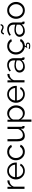

<svg xmlns="http://www.w3.org/2000/svg" viewBox="2427 -3197 983 5877"><g transform="rotate(-90 2918.5 -258.5)"><path d="M335 -523V-461Q266 -459 215 -423Q164 -387 143 -324V0H75V-521H139V-396Q168 -456 217 -490Q266 -524 322 -524Q332 -524 335 -523Z M625 10Q513 10 438.5 -69.5Q364 -149 364 -262Q364 -373 438.5 -451.5Q513 -530 624 -530Q736 -530 809 -451.5Q882 -373 882 -263Q882 -240 881 -236H435Q441 -153 496.5 -97.5Q552 -42 628 -42Q679 -42 724.5 -68.5Q770 -95 788 -136L847 -120Q823 -63 761.5 -26.5Q700 10 625 10ZM434 -288H817Q811 -370 756 -423.5Q701 -477 625 -477Q548 -477 494 -423.5Q440 -370 434 -288Z M1212 -530Q1285 -530 1340.5 -497Q1396 -464 1424 -406L1358 -385Q1336 -425 1296.5 -447.5Q1257 -470 1209 -470Q1129 -470 1074.5 -410.5Q1020 -351 1020 -262Q1020 -174 1076 -112Q1132 -50 1210 -50Q1260 -50 1305 -76.5Q1350 -103 1362 -139L1429 -119Q1407 -63 1347 -26.5Q1287 10 1213 10Q1101 10 1026 -69.5Q951 -149 951 -262Q951 -375 1024.5 -452.5Q1098 -530 1212 -530Z M1699 10Q1531 10 1531 -215V-521H1599V-227Q1599 -50 1720 -50Q1781 -50 1832.5 -89Q1884 -128 1908 -193V-521H1976V-88Q1976 -60 2000 -60V0Q1989 2 1970 2Q1946 1 1931 -15Q1916 -31 1916 -58V-118Q1883 -58 1824.5 -24Q1766 10 1699 10Z M2396 10Q2333 10 2281.5 -22Q2230 -54 2198 -108V213H2130V-521H2191V-420Q2224 -470 2275 -500Q2326 -530 2385 -530Q2490 -530 2561 -449Q2632 -368 2632 -260Q2632 -147 2565.5 -68.5Q2499 10 2396 10ZM2377 -50Q2459 -50 2511 -113.5Q2563 -177 2563 -260Q2563 -345 2506.5 -407.5Q2450 -470 2369 -470Q2315 -470 2260.5 -430.5Q2206 -391 2198 -341V-181Q2223 -123 2271.5 -86.5Q2320 -50 2377 -50Z M2972 10Q2860 10 2785.5 -69.5Q2711 -149 2711 -262Q2711 -373 2785.5 -451.5Q2860 -530 2971 -530Q3083 -530 3156 -451.5Q3229 -373 3229 -263Q3229 -240 3228 -236H2782Q2788 -153 2843.5 -97.5Q2899 -42 2975 -42Q3026 -42 3071.5 -68.5Q3117 -95 3135 -136L3194 -120Q3170 -63 3108.5 -26.5Q3047 10 2972 10ZM2781 -288H3164Q3158 -370 3103 -423.5Q3048 -477 2972 -477Q2895 -477 2841 -423.5Q2787 -370 2781 -288Z M3594 -523V-461Q3525 -459 3474 -423Q3423 -387 3402 -324V0H3334V-521H3398V-396Q3427 -456 3476 -490Q3525 -524 3581 -524Q3591 -524 3594 -523Z M3809 10Q3735 10 3685.5 -36.5Q3636 -83 3636 -152Q3636 -221 3697 -265Q3758 -309 3854 -309Q3940 -309 4008 -282V-329Q4008 -398 3969 -438.5Q3930 -479 3861 -479Q3782 -479 3694 -417L3670 -462Q3771 -530 3866 -530Q3964 -530 4020 -475Q4076 -420 4076 -323V-88Q4076 -60 4101 -60V0Q4085 3 4075 3Q4022 3 4019 -46L4017 -87Q3943 10 3809 10ZM3825 -42Q3878 -42 3922.5 -62Q3967 -82 3990 -115Q4008 -133 4008 -154V-239Q3937 -266 3863 -266Q3791 -266 3746 -236Q3701 -206 3701 -157Q3701 -109 3737 -75.5Q3773 -42 3825 -42Z M4354 157 4371 126Q4409 144 4459 144Q4516 144 4516 109Q4516 73 4466 73Q4420 73 4386 87L4428 9Q4324 1 4255.5 -77Q4187 -155 4187 -262Q4187 -375 4260.5 -452.5Q4334 -530 4448 -530Q4521 -530 4576.5 -497Q4632 -464 4660 -406L4594 -385Q4572 -425 4532.5 -447.5Q4493 -470 4445 -470Q4365 -470 4310.5 -410.5Q4256 -351 4256 -262Q4256 -174 4312 -112Q4368 -50 4446 -50Q4496 -50 4541 -76.5Q4586 -103 4598 -139L4665 -119Q4644 -65 4590 -30.5Q4536 4 4467 9L4441 51Q4455 45 4479 45Q4515 45 4535 60.5Q4555 76 4555 106Q4555 176 4453 176Q4401 176 4354 157Z M4903 10Q4829 10 4779.5 -36.5Q4730 -83 4730 -152Q4730 -221 4791 -265Q4852 -309 4948 -309Q5034 -309 5102 -282V-329Q5102 -398 5063 -438.5Q5024 -479 4955 -479Q4876 -479 4788 -417L4764 -462Q4865 -530 4960 -530Q5058 -530 5114 -475Q5170 -420 5170 -323V-88Q5170 -60 5195 -60V0Q5179 3 5169 3Q5116 3 5113 -46L5111 -87Q5037 10 4903 10ZM4919 -42Q4972 -42 5016.5 -62Q5061 -82 5084 -115Q5102 -133 5102 -154V-239Q5031 -266 4957 -266Q4885 -266 4840 -236Q4795 -206 4795 -157Q4795 -109 4831 -75.5Q4867 -42 4919 -42ZM5022 -638Q4990 -638 4951.5 -658Q4913 -678 4894 -678Q4874 -678 4862 -666Q4850 -654 4847 -644.5Q4844 -635 4844 -630H4802Q4802 -642 4808 -661Q4814 -680 4836.5 -701.5Q4859 -723 4893 -723Q4922 -723 4959 -702Q4996 -681 5021 -681Q5044 -681 5058.5 -693.5Q5073 -706 5075.5 -715Q5078 -724 5078 -730H5120Q5120 -723 5115.5 -710Q5111 -697 5101.5 -679.5Q5092 -662 5071 -650Q5050 -638 5022 -638Z M5539 10Q5428 10 5354.5 -69Q5281 -148 5281 -259Q5281 -370 5355.5 -450Q5430 -530 5539 -530Q5649 -530 5723.5 -450Q5798 -370 5798 -259Q5798 -148 5724.5 -69Q5651 10 5539 10ZM5539 -470Q5462 -470 5406 -407.5Q5350 -345 5350 -258Q5350 -171 5405.5 -110.5Q5461 -50 5539 -50Q5617 -50 5673 -111.5Q5729 -173 5729 -260Q5729 -347 5673 -408.5Q5617 -470 5539 -470Z"/></g></svg>

Font: Raleway
Style: Regular
Weight: 400
Designer: Matt McInerney, Pablo Impallari, Rodrigo Fuenzalida
Foundry: Matt McInerney, Pablo Impallari, Rodrigo Fuenzalida
Version: Version 1.000;PS 001.001;hotconv 1.0.56; ttfautohint (v1.5)